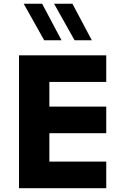

<svg xmlns="http://www.w3.org/2000/svg" viewBox="-20 -992 644 1012"><path d="M80.1 -700.2H540V-560.1H240.2V-430.2H540V-290H240.2V-140.1H540V0H80.1ZM304.2 -779.8H212.9L105 -972.2H202.1ZM463.9 -779.8H373L265.1 -972.2H361.8Z"/></svg>

Font: Gully
Style: Bold
Weight: 700
Designer: jaikishan Patel
Foundry: MagicType
Version: Version 1.000;Glyphs 3.2 (3242)